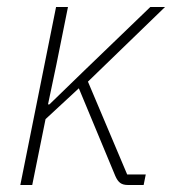

<svg xmlns="http://www.w3.org/2000/svg" viewBox="-20 -528 491 548"><path d="M140 -508H174L141 -344L117 -230H121L220 -326L409 -508H451L231 -295L343 -30H396L390 0H345Q331 0 323 -6Q315 -12 309 -26L205 -276L110 -188L72 0H38Z"/></svg>

Font: IBM Plex Sans Cond ExtLt
Style: Italic
Weight: 200
Width: 3
Italic angle: -11°
Designer: Mike Abbink, Paul van der Laan, Pieter van Rosmalen
Foundry: Bold Monday
Version: Version 1.3